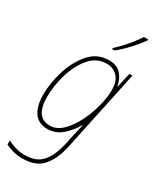

<svg xmlns="http://www.w3.org/2000/svg" viewBox="-247 -842 966 1161"><g transform="rotate(30 236.5 -262.0)"><path d="M124 240Q217 240 263.5 186Q310 132 330 39L450 -527H429L406 -426H403Q397 -469 368.5 -503Q340 -537 282 -537Q201 -537 147.5 -475.5Q94 -414 67 -326Q40 -238 40 -158Q40 -80 71 -35Q102 10 164 10Q222 10 266 -28.5Q310 -67 338 -117H340Q334 -94 328 -67Q322 -40 318 -21L306 33Q287 120 246.5 167.5Q206 215 124 215Q90 215 58 205Q26 195 4 183V212Q24 222 55.5 231Q87 240 124 240ZM167 -15Q67 -15 67 -159Q67 -234 91 -316Q115 -398 162.5 -455Q210 -512 281 -512Q328 -512 357 -480Q386 -448 386 -387Q386 -339 370 -276Q354 -213 324.5 -153.5Q295 -94 255 -54.5Q215 -15 167 -15ZM264 -604H279Q317 -633 358.5 -678.5Q400 -724 423 -757V-764H393Q374 -732 336.5 -688Q299 -644 263 -611Z"/></g></svg>

Font: Noto Sans UI SemiCondensed Thin
Style: Italic
Weight: 250
Width: 4
Italic angle: -12°
Designer: Monotype Design Team
Foundry: Monotype Imaging Inc.
Version: Version 1.901